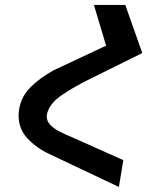

<svg xmlns="http://www.w3.org/2000/svg" viewBox="-20 -745 640 780"><path d="M481 -94.5 463 14.5 179 -120Q127.5 -144 91.5 -182.8Q55.5 -221.5 55.5 -276Q55.5 -287.5 58 -302.5Q67 -354.5 105.2 -392Q143.5 -429.5 197 -459L411 -559.5L361.5 -725H489L558 -529.5L355 -429Q289 -397.5 233.8 -360.5Q178.5 -323.5 170.5 -279Q170 -276 170 -271Q170 -252 185 -237Q200 -222 220.8 -211.2Q241.5 -200.5 276 -186Z"/></svg>

Font: JuliaMono BoldItalic
Style: Regular
Weight: 700
Italic angle: -9°
Monospace: yes
Designer: cormullion
Foundry: corm
Version: Version 0.049; ttfautohint (v1.8.4)